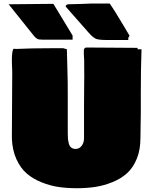

<svg xmlns="http://www.w3.org/2000/svg" viewBox="-20 -1000 827 1050"><path d="M377 -783.2H211.9Q201.2 -783.2 193.8 -784.2Q186.5 -785.2 180.2 -790Q173.8 -794.9 171.1 -797.4Q168.5 -799.8 160.4 -810.1Q152.3 -820.3 148.4 -825.2L27.3 -976.6L272 -979L377 -805.7ZM338.9 -964.4Q338.9 -966.8 340.6 -969.5Q342.3 -972.2 345 -974.1Q347.7 -976.1 350.6 -976.6Q375 -976.6 419.4 -978.3Q463.9 -980 475.6 -980.5H580.1Q597.7 -955.1 614.7 -927.5Q631.8 -899.9 655.8 -859.6Q679.7 -819.3 688.5 -804.7Q687 -802.7 685.1 -798.8Q683.1 -794.9 681.6 -793V-781.2H568.4Q522.9 -781.2 506.3 -787.1Q489.7 -793 464.8 -821.3ZM44.9 -243.2Q46.9 -483.4 46.9 -601.6V-607.4Q46.9 -610.8 45.9 -631.6Q44.9 -652.3 44.9 -667Q44.9 -725.6 54.7 -733.4Q57.1 -733.4 62 -732.9Q66.9 -732.4 69.3 -732.4Q151.4 -736.3 259.8 -736.3H326.2Q330.1 -735.8 336.7 -733.2Q343.3 -730.5 345.7 -730.5Q346.2 -706.5 347.9 -647.9Q349.6 -589.4 350.3 -546.4Q351.1 -503.4 350.6 -461.9V-271.5Q350.6 -253.4 351.6 -242.2Q352.5 -231 356.2 -215.8Q359.9 -200.7 369.4 -193.1Q378.9 -185.5 393.6 -185.5Q414.1 -185.5 426.8 -202.9Q439.5 -220.2 439.5 -243.2V-421.9Q439 -454.6 440.2 -524.9Q441.4 -595.2 440.4 -634.8V-669.9Q440.4 -675.3 439.5 -686.3Q438.5 -697.3 438.5 -703.1V-726.6Q439.9 -737.8 451.2 -740.2Q544.9 -740.2 732.4 -738.3V-730.5H753.9Q750 -626.5 750 -488.3V-378.9Q750 -356.9 749 -311.5Q748 -266.1 748 -244.1Q748 -180.7 728 -131.8Q708 -83 675.3 -53.2Q642.6 -23.4 596.2 -4.4Q549.8 14.6 502.4 22Q455.1 29.3 400.4 29.3Q347.7 29.3 301.5 22.7Q255.4 16.1 208 -2.7Q160.6 -21.5 126.5 -50.8Q92.3 -80.1 69.8 -129.4Q47.4 -178.7 44.9 -243.2Z"/></svg>

Font: Bowlby One SC
Style: Regular
Weight: 400
Width: 1
Version: Version 1.2